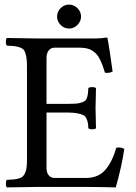

<svg xmlns="http://www.w3.org/2000/svg" viewBox="-20 -812 589 834"><path d="M243.4 -703.6Q228 -719.2 228 -740.2Q228 -761.2 243.4 -776.6Q258.8 -792 279.8 -792Q300.8 -792 316.4 -776.6Q332 -761.2 332 -740.2Q332 -719.2 316.4 -703.6Q300.8 -688 279.8 -688Q258.8 -688 243.4 -703.6ZM272.9 -360.8Q294.9 -360.8 309.1 -361.8Q323.2 -362.8 333.5 -366.5Q343.8 -370.1 349.1 -374Q354.5 -377.9 357.7 -387.2Q360.8 -396.5 361.8 -404.8Q362.8 -413.1 363.8 -429.2Q368.2 -433.6 380.4 -433.6Q392.6 -433.6 397 -429.2Q395 -369.6 395 -342.8Q395 -325.2 397 -254.9Q392.6 -250.5 380.4 -250.5Q368.2 -250.5 363.8 -254.9Q362.8 -271.5 361.3 -279.5Q359.9 -287.6 355 -297.9Q350.1 -308.1 340.8 -312.5Q331.5 -316.9 314.7 -320.1Q297.9 -323.2 272.9 -323.2H182.1V-82Q182.1 -62 191.7 -50.5Q201.2 -39.1 217.8 -39.1H354Q406.7 -39.1 437.3 -74Q467.8 -108.9 484.9 -169.9Q502.9 -174.8 520 -165Q507.8 -85.4 482.9 2Q402.8 0 355 0H140.1Q58.6 1 9.8 2Q5.4 -2.4 5.4 -14.4Q5.4 -26.4 9.8 -30.8Q29.8 -31.7 40.8 -32.7Q51.8 -33.7 63.2 -37.4Q74.7 -41 79.8 -46.4Q85 -51.8 89.6 -62Q94.2 -72.3 95.7 -86.4Q97.2 -100.6 97.2 -122.1V-522.9Q97.2 -548.3 94.5 -564Q91.8 -579.6 86.9 -589.6Q82 -599.6 70.1 -604.5Q58.1 -609.4 45.9 -611.1Q33.7 -612.8 9.8 -613.8Q5.4 -618.2 5.4 -630.4Q5.4 -642.6 9.8 -647L139.2 -645H394Q419.9 -645 442.9 -648.9Q446.8 -648.9 446.8 -646Q448.7 -639.2 457.3 -584Q465.8 -528.8 469.2 -501Q453.6 -493.2 436 -496.1Q429.7 -516.6 425.3 -528.3Q420.9 -540 413.8 -554.4Q406.7 -568.8 399.4 -576.7Q392.1 -584.5 381.1 -591.8Q370.1 -599.1 356 -602.1Q341.8 -605 323.2 -605H217.8Q200.7 -605 191.4 -592.5Q182.1 -580.1 182.1 -561V-360.8Z"/></svg>

Font: Linux Libertine G
Style: Regular
Weight: 400
Designer: Philipp H. Poll
Foundry: Philipp H. Poll
Version: Version 4.7.5